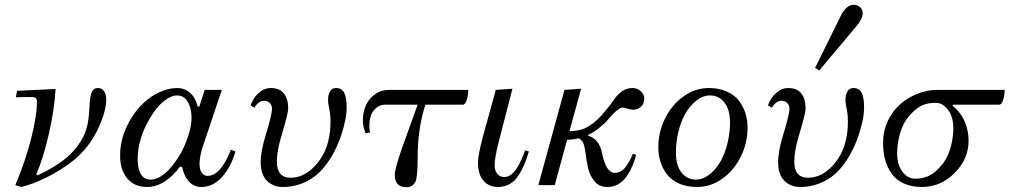

<svg xmlns="http://www.w3.org/2000/svg" viewBox="-20 -782 4268 811"><path d="M44.9 0Q88.4 -104 112.3 -199.7Q136.2 -295.4 136.2 -352.1Q136.2 -372.1 116.7 -372.1Q70.8 -372.1 46.9 -371.1L52.2 -398.4L214.8 -406.2Q210.4 -321.8 186.3 -216.1Q162.1 -110.4 133.3 -46.4L138.7 -41.5Q173.8 -57.1 211.4 -80.3Q249 -103.5 275.4 -128.9Q335 -187 349.6 -255.9Q356 -285.6 358.4 -337.9Q359.9 -373.5 367.2 -391.8Q374.5 -410.2 394 -410.2Q411.1 -410.2 419.9 -396.2Q428.7 -382.3 428.7 -362.3Q428.7 -309.1 391.6 -232.7Q354.5 -156.2 289.1 -103.5Q240.7 -64.9 179.7 -34.2Q118.7 -3.4 69.3 7.8Z M487.3 -124.5Q487.3 -184.6 512.2 -240.5Q537.1 -296.4 574.2 -335Q610.8 -373 651.1 -391.6Q691.4 -410.2 727.5 -410.2Q761.2 -410.2 784.2 -388.7Q807.1 -367.2 814.9 -331.5H821.8L844.7 -402.3H917L834.5 -156.7Q829.6 -142.6 826.2 -122.1Q822.8 -101.6 822.8 -91.8Q822.8 -64.9 832.5 -52Q842.3 -39.1 856.4 -39.1Q873.5 -39.1 889.4 -49.6Q905.3 -60.1 917.7 -77.6Q930.2 -95.2 939 -112.5Q947.8 -129.9 955.1 -149.9L974.6 -142.1Q955.1 -75.7 917.5 -33.9Q879.9 7.8 830.6 7.8Q799.8 7.8 778.8 -14.2Q757.8 -36.1 749 -77.1L740.7 -78.6Q676.3 7.8 600.6 7.8Q548.3 7.8 517.6 -28.3Q487.3 -64 487.3 -124.5ZM561.5 -109.4Q561.5 -67.4 575.7 -45.4Q589.8 -23.4 615.2 -23.4Q673.3 -23.4 734.4 -119.1Q756.8 -154.3 772.9 -201.7Q789.1 -249 789.1 -283.2Q789.1 -318.4 777.3 -343.8Q760.7 -378.9 728.5 -378.9Q701.7 -378.9 670.9 -353.8Q640.1 -328.6 612.3 -281.2Q561.5 -194.8 561.5 -109.4Z M1038.1 -336.9Q1050.3 -369.6 1073.2 -389.9Q1096.2 -410.2 1124 -410.2Q1161.1 -410.2 1179.2 -387.2Q1197.3 -364.3 1197.3 -324.2Q1197.3 -302.7 1170.9 -215.8Q1149.4 -145.5 1149.4 -100.6Q1149.4 -31.2 1207 -31.2Q1248 -31.2 1283.9 -57.6Q1319.8 -84 1343.8 -127Q1376 -185.1 1376 -269.5Q1376 -295.4 1372.6 -312.5Q1365.7 -344.2 1365.7 -361.3Q1365.7 -382.3 1374.3 -396.2Q1382.8 -410.2 1398.9 -410.2Q1423.8 -410.2 1434.1 -389.6Q1444.3 -369.1 1444.3 -329.1Q1444.3 -277.8 1419.7 -206.1Q1395 -134.3 1352.5 -80.1Q1318.4 -36.6 1272.2 -14.4Q1226.1 7.8 1174.8 7.8Q1135.3 7.8 1109.4 -16.6Q1081.1 -43.5 1081.1 -97.7Q1081.1 -141.1 1101.6 -209Q1128.9 -298.8 1128.9 -322.3Q1128.9 -337.4 1119.6 -346.9Q1110.4 -356.4 1096.7 -356.4Q1071.8 -356.4 1054.7 -327.1Z M1512.7 -270.5Q1512.7 -330.6 1544.9 -366.7Q1577.1 -402.3 1623 -402.3H1958Q1958 -381.3 1951.7 -360.6Q1945.3 -339.8 1934.6 -339.8H1776.9Q1744.1 -239.3 1744.1 -116.2Q1744.1 -32.2 1734.4 -13.7Q1722.2 8.8 1697.3 8.8Q1647.5 8.8 1647.5 -43Q1647.5 -69.3 1677.7 -155.3L1744.1 -339.8H1605.5Q1585 -339.8 1567.9 -325Q1550.8 -310.1 1544.9 -288.1Q1540 -271 1540 -251Q1540 -237.3 1543 -222.7L1524.4 -218.8Q1512.7 -248 1512.7 -270.5Z M1999 -97.7Q1999 -124 2019 -202.1L2074.2 -402.3L2144.5 -407.2L2087.4 -186Q2069.3 -115.2 2069.3 -85Q2069.3 -61 2080.6 -47.6Q2091.8 -34.2 2110.4 -34.2Q2139.2 -34.2 2163.6 -72.3Q2181.2 -100.1 2198.2 -147L2213.9 -142.1Q2194.3 -73.2 2162.1 -29.8Q2149.4 -12.7 2128.4 -2.4Q2107.4 7.8 2084 7.8Q2044.4 7.8 2022.5 -18.6Q1999 -43.5 1999 -97.7Z M2253.9 0 2364.3 -402.3 2434.6 -407.2 2385.3 -227.5Q2427.2 -229.5 2450.7 -240.2Q2486.8 -256.8 2522 -295.9Q2553.7 -332 2574.2 -362.3Q2607.9 -410.2 2650.9 -410.2Q2672.4 -410.2 2686.8 -396.7Q2701.2 -383.3 2701.2 -364.7Q2701.2 -344.2 2687.5 -331.3Q2673.8 -318.4 2654.3 -318.4Q2646.5 -318.4 2629.9 -323.2Q2618.2 -327.6 2609.9 -327.6Q2590.8 -327.6 2547.9 -276.4Q2534.7 -260.3 2509 -240Q2483.4 -219.7 2464.8 -212.9L2463.9 -209Q2487.8 -201.7 2502.2 -184.1Q2516.6 -166.5 2523.4 -133.8Q2540 -51.8 2577.1 -51.8Q2590.8 -51.8 2602.8 -58.6Q2614.7 -65.4 2624 -78.4Q2633.3 -91.3 2639.9 -103.8Q2646.5 -116.2 2653.3 -132.8L2667 -127.9Q2661.1 -104.5 2652.1 -82.8Q2643.1 -61 2628.9 -39.6Q2614.7 -18.1 2593.5 -5.1Q2572.3 7.8 2546.9 7.8Q2528.8 7.8 2514.4 1.7Q2500 -4.4 2490.5 -17.1Q2481 -29.8 2474.4 -42.2Q2467.8 -54.7 2463.6 -73.7Q2459.5 -92.8 2457.5 -105.2Q2455.6 -117.7 2453.1 -136.7Q2449.7 -163.6 2443.8 -177.2Q2438 -190.9 2423.8 -198.2Q2404.8 -191.9 2375.5 -191.9L2323.2 0Z M2760.7 -159.2Q2760.7 -224.6 2789.6 -282.5Q2818.4 -340.3 2867.7 -375.2Q2917 -410.2 2973.6 -410.2Q3017.1 -410.2 3050 -395.5Q3083 -380.9 3101.3 -356.4Q3119.6 -332 3128.7 -303.5Q3137.7 -274.9 3137.7 -243.2Q3137.7 -177.7 3108.9 -119.9Q3080.1 -62 3030.8 -27.1Q2981.4 7.8 2924.8 7.8Q2881.3 7.8 2848.4 -6.8Q2815.4 -21.5 2797.1 -45.9Q2778.8 -70.3 2769.8 -98.9Q2760.7 -127.4 2760.7 -159.2ZM2835 -139.6Q2835 -82.5 2858.9 -53Q2882.8 -23.4 2918.9 -23.4Q2949.2 -23.4 2977.1 -45.2Q3004.9 -66.9 3025.4 -103.5Q3043.5 -136.7 3053.5 -179.4Q3063.5 -222.2 3063.5 -262.7Q3063.5 -319.8 3039.6 -349.4Q3015.6 -378.9 2979.5 -378.9Q2949.2 -378.9 2921.4 -357.2Q2893.6 -335.4 2873 -298.8Q2855 -265.6 2845 -222.9Q2835 -180.2 2835 -139.6Z M3422.9 -495.1 3531.2 -714.8Q3554.7 -761.7 3585.9 -761.7Q3602.5 -761.7 3613.3 -751.5Q3624 -741.2 3624 -727.1Q3624 -702.1 3596.7 -670.4L3440.4 -484.4ZM3223.6 -336.9Q3235.8 -369.6 3258.8 -389.9Q3281.7 -410.2 3309.6 -410.2Q3346.7 -410.2 3364.7 -387.2Q3382.8 -364.3 3382.8 -324.2Q3382.8 -302.7 3356.4 -215.8Q3335 -145.5 3335 -100.6Q3335 -31.2 3392.6 -31.2Q3433.6 -31.2 3469.5 -57.6Q3505.4 -84 3529.3 -127Q3561.5 -185.1 3561.5 -269.5Q3561.5 -295.4 3558.1 -312.5Q3551.3 -344.2 3551.3 -361.3Q3551.3 -382.3 3559.8 -396.2Q3568.4 -410.2 3584.5 -410.2Q3609.4 -410.2 3619.6 -389.6Q3629.9 -369.1 3629.9 -329.1Q3629.9 -277.8 3605.2 -206.1Q3580.6 -134.3 3538.1 -80.1Q3503.9 -36.6 3457.8 -14.4Q3411.6 7.8 3360.4 7.8Q3320.8 7.8 3294.9 -16.6Q3266.6 -43.5 3266.6 -97.7Q3266.6 -141.1 3287.1 -209Q3314.5 -298.8 3314.5 -322.3Q3314.5 -337.4 3305.2 -346.9Q3295.9 -356.4 3282.2 -356.4Q3257.3 -356.4 3240.2 -327.1Z M3710 -178.7Q3710 -228 3730 -270.8Q3750 -313.5 3782.5 -341.8Q3814.9 -370.1 3855.7 -386.2Q3896.5 -402.3 3938.5 -402.3H4223.6Q4223.6 -381.3 4217.3 -360.6Q4210.9 -339.8 4200.2 -339.8H4005.4L4002.9 -335.4Q4037.6 -308.6 4054.4 -269.5Q4071.3 -230.5 4071.3 -187.5Q4071.3 -110.8 4012.5 -51.5Q3953.6 7.8 3874 7.8Q3830.1 7.8 3797.6 -7.1Q3765.1 -22 3746.3 -48.3Q3727.5 -74.7 3718.8 -107.2Q3710 -139.6 3710 -178.7ZM3769.5 -133.8Q3769.5 -86.9 3791.7 -57.1Q3814 -27.3 3844.2 -27.3Q3876.5 -27.3 3900.6 -37.8Q3924.8 -48.3 3953.1 -79.1Q3980 -108.9 3993.4 -152.3Q4006.8 -195.8 4006.8 -241.2Q4006.8 -288.1 3984.6 -317.9Q3962.4 -347.7 3932.1 -347.7Q3899.9 -347.7 3875.7 -337.2Q3851.6 -326.7 3823.2 -295.9Q3796.4 -266.1 3783 -222.7Q3769.5 -179.2 3769.5 -133.8Z"/></svg>

Font: Theano Modern
Style: Regular
Weight: 400
Designer: Alexey Kryukov
Version: Version 2.00